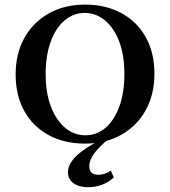

<svg xmlns="http://www.w3.org/2000/svg" viewBox="-20 -602 726 820"><path d="M342.7 11.3Q254 11.3 187.1 -25.4Q120.2 -62.1 83.5 -128.2Q46.8 -194.4 46.8 -283.9Q46.8 -372.6 83.9 -439.5Q121 -506.5 187.9 -544.4Q254.8 -582.3 343.5 -582.3Q432.3 -582.3 499.2 -545.6Q566.1 -508.9 602.8 -442.7Q639.5 -376.6 639.5 -287.1Q639.5 -198.4 602.4 -131.5Q565.3 -64.5 498.4 -26.6Q431.5 11.3 342.7 11.3ZM344.4 -24.2Q393.5 -24.2 431 -56.5Q468.5 -88.7 489.9 -148Q511.3 -207.3 511.3 -286.3Q511.3 -366.1 489.1 -424.6Q466.9 -483.1 428.2 -514.9Q389.5 -546.8 341.9 -546.8Q293.5 -546.8 255.6 -514.5Q217.7 -482.3 196.4 -423.4Q175 -364.5 175 -284.7Q175 -204.8 197.6 -146.4Q220.2 -87.9 258.5 -56Q296.8 -24.2 344.4 -24.2ZM356.5 197.6Q316.9 197.6 293.5 180.2Q270.2 162.9 270.2 133.1Q270.2 109.7 286.7 86.3Q303.2 62.9 336.3 39.1Q369.4 15.3 419.4 -8.9H445.2Q404 23.4 382.7 52.8Q361.3 82.3 361.3 107.3Q361.3 144.4 399.2 144.4Q429 144.4 453.2 126.6L466.1 155.6Q445.2 175.8 416.5 186.7Q387.9 197.6 356.5 197.6Z"/></svg>

Font: Playfair 9pt
Style: Bold
Weight: 700
Designer: Claus Eggers Sørensen
Foundry: Claus Eggers Sørensen
Version: Version 2.203